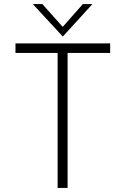

<svg xmlns="http://www.w3.org/2000/svg" viewBox="-20 -923 617 943"><path d="M387 -903 288 -791 188 -903H141L288 -744H289L434 -903ZM56 -710V-663H263V0H312V-663H521V-710Z"/></svg>

Font: Sulaf Light
Style: Regular
Weight: 300
Designer: Bandar Raffah (Arabic) and Santiago Orozco (Latin)
Foundry: Caramella and Typemade
Version: Version 1.005;PS 001.005;hotconv 1.0.88;makeotf.lib2.5.64775